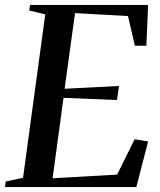

<svg xmlns="http://www.w3.org/2000/svg" viewBox="-34 -763 654 783"><path d="M-13.5 0 -10.5 -23 60 -38 150.5 -704.5 85.5 -720 88.5 -743H570L563 -576.5H516L488 -697.5L272 -709.5L229.5 -401L451.5 -412.5L443 -355L225 -364L180.5 -36L443.5 -51L515 -195L570 -186L522 0Z"/></svg>

Font: Merriweather 120pt Medium
Style: Italic
Weight: 500
Italic angle: -7.8°
Version: Version 2.101